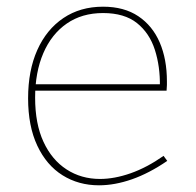

<svg xmlns="http://www.w3.org/2000/svg" viewBox="-20 -548 586 574"><path d="M276 6Q215 6 167 -24Q119 -54 91.5 -112.5Q64 -171 64 -254Q64 -337 91.5 -398.5Q119 -460 169.5 -494Q220 -528 288 -528Q351 -528 393.5 -499.5Q436 -471 457.5 -421Q479 -371 479 -305Q479 -300 479 -294Q479 -288 478 -277H73V-296H467L458 -290Q459 -349 443 -399Q427 -449 389.5 -479Q352 -509 288 -509Q225 -509 179.5 -477.5Q134 -446 109.5 -389Q85 -332 85 -256Q85 -178 110 -124Q135 -70 179 -41.5Q223 -13 279 -13Q322 -13 370.5 -30Q419 -47 469 -82L480 -67Q426 -30 374.5 -12Q323 6 276 6Z"/></svg>

Font: Bitter Thin Thin
Style: Regular
Weight: 250
Version: Version 2.002